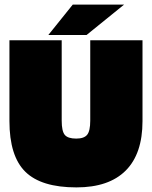

<svg xmlns="http://www.w3.org/2000/svg" viewBox="-20 -802 660 834"><path d="M372 -278V-627H599V-276Q599 -134 526 -61Q453 12 312 12Q159 12 90 -56Q21 -124 21 -276V-627H248V-278Q248 -232 261.5 -216Q275 -200 311 -200Q345 -200 358.5 -216.5Q372 -233 372 -278ZM296 -782H519L356 -650H190Z"/></svg>

Font: Blinker Black
Style: Regular
Weight: 900
Designer: Juergen Huber
Foundry: supertype
Version: Version 1.017;hotconv 1.0.117;makeotfexe 2.5.65602